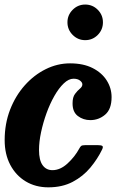

<svg xmlns="http://www.w3.org/2000/svg" viewBox="-24 -811 529 844"><path d="M466.5 -384Q466.5 -331 438.2 -307Q410 -283 373 -283Q342 -283 318.2 -301Q294.5 -319 295 -357.5Q295 -384 305.8 -398.2Q316.5 -412.5 327.2 -421.2Q338 -430 338 -440Q338 -449 327.5 -457Q317 -465 299 -465Q278 -465 256.2 -444.2Q234.5 -423.5 215 -389.2Q195.5 -355 180.5 -313.5Q165.5 -272 156.5 -229.8Q147.5 -187.5 147.5 -151.5Q147.5 -107 163.2 -85Q179 -63 206.5 -63Q241 -63 273 -92.5Q305 -122 324.5 -158Q328.5 -166 333 -169.5Q337.5 -173 351 -173H406Q421.5 -173 426 -169.2Q430.5 -165.5 425 -154Q405 -112.5 373.2 -74.2Q341.5 -36 295.8 -11.8Q250 12.5 188.5 12.5Q132.5 12.5 89.2 -13.5Q46 -39.5 21.2 -86.2Q-3.5 -133 -3.5 -195Q-3.5 -267 20.2 -328.5Q44 -390 84.8 -435.8Q125.5 -481.5 177 -507Q228.5 -532.5 284 -532.5Q342.5 -532.5 383.2 -511.8Q424 -491 445.2 -457.2Q466.5 -423.5 466.5 -384ZM350.5 -634.5Q318.5 -634.5 295.5 -657.5Q272.5 -680.5 272.5 -713Q272.5 -745 295.5 -768Q318.5 -791 350.5 -791Q383 -791 405.8 -768Q428.5 -745 428.5 -713Q428.5 -680.5 405.8 -657.5Q383 -634.5 350.5 -634.5Z"/></svg>

Font: Besley* Narrow
Style: Bold Italic
Weight: 700
Width: 4
Italic angle: -13°
Designer: Owen Earl
Foundry: indestructible type*
Version: Version 3.000; ttfautohint (v1.8.3)